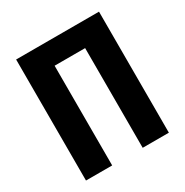

<svg xmlns="http://www.w3.org/2000/svg" viewBox="-162 -829 923 959"><g transform="rotate(-30 300.0 -349.0)"><path d="M61 -698H539V0H388V-575H212V0H61Z"/></g></svg>

Font: iA Writer Quattro V
Style: Regular
Weight: 400
Designer: Mike Abbink, Paul van der Laan, Pieter van Rosmalen, Oliver Reichenstein
Foundry: Information Architects Inc.
Version: Version 2.000